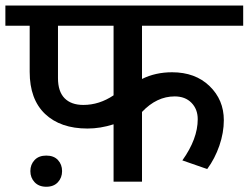

<svg xmlns="http://www.w3.org/2000/svg" viewBox="-35 -669 916 707"><path d="M92.5 2Q76.8 -14.7 76.8 -38.9Q76.8 -63.2 92.3 -79.6Q107.7 -96.1 135.5 -96.1Q163.3 -96.1 178.5 -79.6Q193.6 -63.2 193.6 -38.9Q193.6 -14.7 178.2 2Q162.8 18.7 135.5 18.7Q108.2 18.7 92.5 2ZM487.9 0H383.2V-211.3Q334.7 -195.7 287.2 -195.7Q187.6 -195.7 130.9 -249.5Q74.3 -303.3 74.3 -404.4V-574.3H-15.2V-648.6H860.5V-574.3H487.9V-378.2Q537.4 -402.9 598.6 -402.9Q684 -402.9 736.6 -352.1Q789.2 -301.3 789.2 -226.5Q789.2 -180.5 772.8 -132.7Q756.3 -84.9 728 -46.5L636.5 -78.4Q693.1 -157.7 693.1 -230Q693.1 -266.9 670.1 -290.4Q647.1 -314 608.2 -314Q542 -314 487.9 -256.8ZM272 -282.6Q330.6 -282.6 383.2 -318V-574.3H178.5V-381.2Q178.5 -332.2 202.7 -307.4Q227 -282.6 272 -282.6Z"/></svg>

Font: Khula SemiBold
Style: Regular
Weight: 600
Designer: Erin McLaughlin, Steve Matteson
Version: Version 1.002;PS 1.0;hotconv 1.0.72;makeotf.lib2.5.5900; ttf